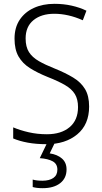

<svg xmlns="http://www.w3.org/2000/svg" viewBox="-20 -810 533 1004"><path d="M446 -253Q446 -159 384 -107.5Q322 -56 223 -56Q169 -56 125.5 -64Q82 -72 49 -86V-144Q84 -129 129.5 -118.5Q175 -108 225 -108Q300 -108 344 -145Q388 -182 388 -250Q388 -291 371.5 -318Q355 -345 319.5 -365.5Q284 -386 228 -408Q176 -429 137 -453.5Q98 -478 77 -514.5Q56 -551 56 -608Q56 -666 83 -706.5Q110 -747 157 -768.5Q204 -790 265 -790Q312 -790 354.5 -780.5Q397 -771 432 -754L413 -704Q375 -721 337.5 -729.5Q300 -738 264 -738Q196 -738 155 -704.5Q114 -671 114 -609Q114 -565 131.5 -537.5Q149 -510 183 -490.5Q217 -471 265 -452Q322 -429 362.5 -404.5Q403 -380 424.5 -344.5Q446 -309 446 -253ZM328 76Q328 122 294.5 148Q261 174 203 174Q171 174 151 168V129Q171 135 202 135Q238 135 259 120.5Q280 106 280 77Q280 47 255.5 33.5Q231 20 188 17L228 -66H268L240 -8Q280 -2 304 19Q328 40 328 76Z"/></svg>

Font: Noto Sans Malayalam UI SemiCondensed Light
Style: Regular
Weight: 300
Width: 4
Designer: Jelle Bosma - Monotype Design Team
Foundry: Monotype Imaging Inc.
Version: Version 2.104; ttfautohint (v1.8.4.7-5d5b)